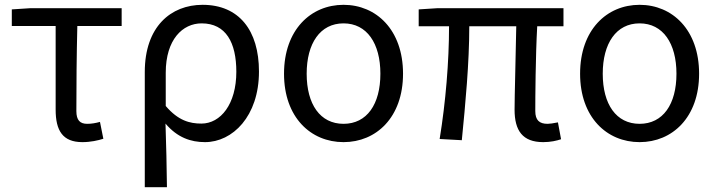

<svg xmlns="http://www.w3.org/2000/svg" viewBox="-20 -577 2973 797"><path d="M322 13C356 13 387 6 409 -1L395 -71C377 -66 360 -63 342 -63C312 -63 297 -78 297 -116C297 -226 298 -346 301 -469H485V-543H106L29 -538V-469H211V-122C211 -35 240 13 322 13Z M581 200H673C672 103 670 34 667 -64C716 -6 772 13 831 13C945 13 1055 -94 1055 -280C1055 -451 972 -557 821 -557C689 -557 581 -466 581 -278ZM816 -64C768 -64 720 -76 668 -137V-275C668 -413 738 -480 817 -480C918 -480 961 -400 961 -279C961 -145 896 -64 816 -64Z M1406 13C1542 13 1653 -90 1653 -271C1653 -453 1542 -557 1406 -557C1270 -557 1159 -453 1159 -271C1159 -90 1270 13 1406 13ZM1406 -63C1309 -63 1253 -144 1253 -271C1253 -397 1309 -480 1406 -480C1503 -480 1559 -397 1559 -271C1559 -144 1503 -63 1406 -63Z M2235 13C2266 13 2291 7 2309 1L2296 -69C2276 -65 2262 -63 2253 -63C2219 -63 2202 -78 2202 -116C2202 -169 2203 -344 2210 -468H2319V-543H1796L1718 -538V-468H1844C1844 -321 1830 -153 1805 0L1897 5C1912 -147 1928 -315 1928 -468H2123C2121 -348 2116 -179 2116 -122C2116 -35 2149 13 2235 13Z M2635 13C2771 13 2882 -90 2882 -271C2882 -453 2771 -557 2635 -557C2499 -557 2388 -453 2388 -271C2388 -90 2499 13 2635 13ZM2635 -63C2538 -63 2482 -144 2482 -271C2482 -397 2538 -480 2635 -480C2732 -480 2788 -397 2788 -271C2788 -144 2732 -63 2635 -63Z"/></svg>

Font: Noto Sans CJK HK
Style: Regular
Weight: 400
Designer: Ryoko NISHIZUKA 西塚涼子 (kana, bopomofo & ideographs); Paul D. Hunt (Latin, Greek & Cyrillic); Sandoll Communications 산돌커뮤니
Foundry: Adobe
Version: Version 2.004;hotconv 1.0.118;makeotfexe 2.5.65603